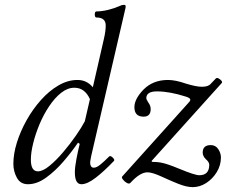

<svg xmlns="http://www.w3.org/2000/svg" viewBox="-20 -745 940 790"><path d="M95 13Q64 13 49.5 -13.5Q35 -40 35 -71Q35 -112 49.5 -158.5Q64 -205 89.5 -250.5Q115 -296 148.5 -333.5Q182 -371 220.5 -393.5Q259 -416 299 -416Q337 -416 362 -386L408 -587Q415 -618 415 -640Q415 -673 377 -673Q370 -673 370 -685.5Q370 -698 377 -698Q399 -698 425.5 -704.5Q452 -711 474 -721Q480 -724 484.5 -724.5Q489 -725 491 -725Q497 -725 497 -719Q497 -716 496.5 -713Q496 -710 495 -706L355 -102Q354 -95 352.5 -88Q351 -81 351 -74Q351 -67 354.5 -61Q358 -55 366 -55Q377 -55 392 -67Q407 -79 429 -101Q434 -106 443.5 -97Q453 -88 449 -83Q408 -40 373.5 -13.5Q339 13 315 13Q288 13 288 -36Q288 -57 294.5 -91Q301 -125 308 -153L301 -158Q275 -120 241 -80.5Q207 -41 169.5 -14Q132 13 95 13ZM136 -40Q156 -40 183.5 -62.5Q211 -85 239.5 -118.5Q268 -152 292 -186.5Q316 -221 329 -246L350 -337Q329 -384 286 -384Q258 -384 231.5 -363Q205 -342 182 -307.5Q159 -273 142.5 -233.5Q126 -194 116.5 -155.5Q107 -117 107 -88Q107 -40 136 -40ZM773 25Q748 25 714 11.5Q680 -2 648 -17Q607 -36 587 -36Q556 -36 517 7Q512 13 502.5 8Q493 3 486 -6Q479 -15 483 -19L759 -326Q763 -330 763 -335Q763 -342 743 -348Q712 -358 682 -363.5Q652 -369 626 -369Q582 -369 582 -341Q582 -336 591 -322Q600 -310 600 -296Q600 -265 571 -265Q533 -265 533 -304Q533 -338 571 -377Q610 -416 671 -416Q702 -416 745 -401Q787 -388 811 -388Q837 -388 847 -400L868 -422Q872 -426 879 -422.5Q886 -419 891 -413Q896 -407 892 -403L604 -83L605 -79Q625 -79 639.5 -76.5Q654 -74 672 -68Q690 -62 719 -50Q782 -24 800 -24Q841 -24 841 -67Q841 -78 827 -90Q814 -103 814 -117Q814 -148 847 -148Q867 -148 878 -131.5Q889 -115 889 -97Q889 -65 872 -37Q855 -9 828.5 8Q802 25 773 25Z"/></svg>

Font: Junicode
Style: Italic
Weight: 400
Italic angle: -11°
Designer: Peter S. Baker
Version: Version 2.100; ttfautohint (v1.8.4)